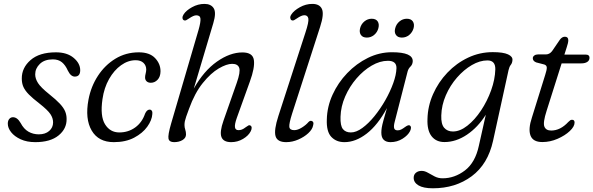

<svg xmlns="http://www.w3.org/2000/svg" viewBox="-20 -738 3118 1009"><path d="M184 -32Q218 -32 238.5 -49.8Q259 -67.5 259 -95Q259 -117 245 -138.2Q231 -159.5 186.5 -194.5Q152 -221 132 -241.2Q112 -261.5 103.2 -280.8Q94.5 -300 94.5 -325Q94 -381.5 140.5 -422.2Q187 -463 274 -463Q332.5 -463 367 -434Q401.5 -405 401.5 -369Q401.5 -335.5 373 -335.5Q363 -335.5 354 -342.8Q345 -350 336.5 -367Q324 -395.5 305.5 -410.8Q287 -426 257.5 -426Q214 -426 189.5 -402.2Q165 -378.5 165 -347Q165 -324.5 180 -301.2Q195 -278 237.5 -244Q275 -214 294.8 -192.8Q314.5 -171.5 322.2 -153Q330 -134.5 330 -113Q331 -61.5 287.8 -26.2Q244.5 9 165.5 9Q121 9 88.5 -6Q56 -21 38.5 -43.2Q21 -65.5 21 -88Q21 -104 28.8 -113Q36.5 -122 48 -122Q71 -122 88.5 -91.5Q105 -60 129.5 -46Q154 -32 184 -32Z M693 -421.5Q653 -421.5 616.2 -395.2Q579.5 -369 553.2 -322.8Q527 -276.5 518.5 -217Q505.5 -127.5 532 -84.8Q558.5 -42 607 -42Q654 -42 690.2 -68Q726.5 -94 742.5 -141Q752 -162 766.5 -162Q773.5 -162 777.8 -155.8Q782 -149.5 780.5 -138.5Q778.5 -106.5 754 -72.2Q729.5 -38 685 -14.5Q640.5 9 578 9Q497.5 9 461.8 -52Q426 -113 445 -214.5Q458 -283.5 494.8 -339.8Q531.5 -396 586.5 -429.5Q641.5 -463 709.5 -463Q766.5 -463 795.2 -432.5Q824 -402 823.5 -362.5Q823 -334.5 808 -318.8Q793 -303 772.5 -303Q758.5 -303 750.2 -311Q742 -319 742.5 -332Q742.5 -340 745.2 -350.5Q748 -361 748.5 -372Q748.5 -394 733.8 -407.8Q719 -421.5 693 -421.5Z M1297.5 -48Q1286 -25 1257.2 -8Q1228.5 9 1195 9Q1154 9 1143.8 -17.8Q1133.5 -44.5 1154.5 -104L1224 -302Q1244.5 -360 1237.2 -381.2Q1230 -402.5 1200 -402.5Q1171 -402.5 1129.5 -378.2Q1088 -354 1045.8 -301.8Q1003.5 -249.5 973.5 -166.5Q963.5 -140 958.5 -125.2Q953.5 -110.5 951.5 -101Q949.5 -91.5 949.5 -81Q949.5 -68.5 953.5 -57Q957.5 -45.5 957.5 -31.5Q957.5 -13 939.2 -2Q921 9 895 9Q869.5 9 865.5 -9.2Q861.5 -27.5 879.5 -89.5L1024 -583Q1035 -622 1033.5 -639.8Q1032 -657.5 1011.5 -657.5Q997.5 -657.5 973.5 -641Q966.5 -636 959.2 -632.2Q952 -628.5 945.5 -632Q939.5 -635.5 939 -644Q938.5 -652.5 945 -662.5Q958 -683 989.2 -700.2Q1020.5 -717.5 1054.5 -717.5Q1088.5 -717.5 1103 -694.8Q1117.5 -672 1101 -616.5L998.5 -272.5Q1050.5 -365 1119.5 -413.8Q1188.5 -462.5 1254 -462.5Q1308.5 -462.5 1314.2 -422.5Q1320 -382.5 1293 -309L1224.5 -118.5Q1212.5 -84.5 1214.8 -69.2Q1217 -54 1233.5 -54Q1242.5 -54 1251.2 -57.2Q1260 -60.5 1271.5 -69.5Q1279 -75 1284.8 -78.2Q1290.5 -81.5 1296.5 -78Q1302.5 -74.5 1302.5 -66Q1302.5 -57.5 1297.5 -48Z M1662.5 -597.5 1515 -140.5Q1498.5 -88.5 1500.5 -71.2Q1502.5 -54 1526.5 -54Q1544.5 -54 1566.2 -67.5Q1588 -81 1601 -96.5Q1609 -105 1617.5 -102.5Q1631.5 -98.5 1625.5 -79Q1622 -58.5 1600.2 -38.2Q1578.5 -18 1547.2 -4.5Q1516 9 1484 9Q1437 9 1428 -22.8Q1419 -54.5 1443 -128.5L1585 -566.5Q1603.5 -622.5 1600.5 -640.2Q1597.5 -658 1579.5 -658Q1564.5 -658 1540 -641Q1533 -636 1525.8 -632.2Q1518.5 -628.5 1512 -632Q1507 -634.5 1505.5 -643Q1504 -651.5 1511.5 -662.5Q1524.5 -682.5 1555.8 -700Q1587 -717.5 1621.5 -717.5Q1659.5 -717.5 1671.8 -690.8Q1684 -664 1662.5 -597.5Z M2054 -97Q2048.5 -76.5 2051.2 -64.8Q2054 -53 2070 -53Q2080 -53 2089 -57.8Q2098 -62.5 2108 -70Q2125.5 -83 2133 -79Q2145.5 -71.5 2135 -49Q2124 -27 2095.5 -9Q2067 9 2032 9Q2009.5 9 1996.8 -3Q1984 -15 1984 -41Q1984 -53 1986.2 -67.2Q1988.5 -81.5 1995 -105.2Q2001.5 -129 2013.5 -170Q1965 -80.5 1907 -35.8Q1849 9 1790 9Q1747 9 1721 -18.8Q1695 -46.5 1697.5 -110Q1699 -177.5 1727.8 -240.5Q1756.5 -303.5 1804.8 -353.8Q1853 -404 1913.5 -433.8Q1974 -463.5 2039.5 -463.5Q2151 -463.5 2149 -415.5Q2148 -398.5 2137 -388Q2126 -377.5 2122 -362ZM1769.5 -124Q1768 -77 1782.2 -59.5Q1796.5 -42 1824 -42Q1852 -42 1884.2 -65.5Q1916.5 -89 1947.8 -127.5Q1979 -166 2004.8 -211.2Q2030.5 -256.5 2046.5 -300.8Q2062.5 -345 2063.5 -379.5Q2064.5 -418.5 2018.5 -418.5Q1976.5 -418.5 1933.2 -393.2Q1890 -368 1853.5 -325.8Q1817 -283.5 1794 -231Q1771 -178.5 1769.5 -124ZM1908 -540.5Q1886 -540.5 1876.5 -554.5Q1867 -568.5 1872.5 -590Q1878 -611.5 1895 -625.5Q1912 -639.5 1933.5 -639.5Q1955.5 -639.5 1964.8 -625.5Q1974 -611.5 1968.5 -590Q1963 -568.5 1946.2 -554.5Q1929.5 -540.5 1908 -540.5ZM2092 -540.5Q2070.5 -540.5 2060.8 -554.5Q2051 -568.5 2057 -590Q2062.5 -611.5 2079.5 -625.5Q2096.5 -639.5 2118 -639.5Q2140 -639.5 2149.5 -625.5Q2159 -611.5 2153.5 -590Q2147.5 -568.5 2130.8 -554.5Q2114 -540.5 2092 -540.5Z M2571 2.5Q2544 125 2458.8 188.2Q2373.5 251.5 2255 251.5Q2204.5 251.5 2179.2 236.2Q2154 221 2154 196.5Q2154 179.5 2165.8 169.8Q2177.5 160 2196 160Q2212 160 2228.8 169.8Q2245.5 179.5 2264.2 189.2Q2283 199 2306 199Q2369 199 2423.2 157.8Q2477.5 116.5 2496.5 28L2533 -135Q2491.5 -69 2434 -30.2Q2376.5 8.5 2315.5 8.5Q2272 8.5 2248 -22.2Q2224 -53 2226.5 -113Q2228 -180.5 2255.8 -243.2Q2283.5 -306 2331 -356Q2378.5 -406 2439.8 -435Q2501 -464 2569.5 -464Q2624.5 -464 2649.8 -452.2Q2675 -440.5 2673 -422Q2672 -406.5 2664.2 -397Q2656.5 -387.5 2652.5 -369.5ZM2299 -131Q2297.5 -86 2314.2 -66.5Q2331 -47 2360 -47Q2397.5 -47 2436.2 -77.5Q2475 -108 2507.8 -157.2Q2540.5 -206.5 2561 -263.5Q2581.5 -320.5 2583 -373.5Q2584 -420.5 2541.5 -420.5Q2501.5 -420.5 2459.5 -396Q2417.5 -371.5 2381.5 -330.2Q2345.5 -289 2323 -237.2Q2300.5 -185.5 2299 -131Z M2840.5 -399 2798 -410Q2780 -417 2780 -432Q2780 -440.5 2787.8 -446.2Q2795.5 -452 2807 -452H2848.5Q2867.5 -452 2881 -469L2922 -529Q2933.5 -545 2948.5 -545Q2966.5 -545 2966.5 -526.5Q2966.5 -519 2964 -509Q2961.5 -499 2957.5 -487L2946 -451H3059Q3078 -451 3078 -434.5Q3078 -420.5 3066.5 -412.8Q3055 -405 3035.5 -405H2931.5L2852.5 -155.5Q2832.5 -93.5 2840.8 -72.8Q2849 -52 2876.5 -52Q2925 -52 2966.5 -97Q2974 -104.5 2977.5 -106.5Q2981 -108.5 2986.5 -108.5Q2999.5 -108.5 2999.5 -94Q2999.5 -73 2974.2 -49.2Q2949 -25.5 2910 -8.5Q2871 8.5 2830 8.5Q2781 8.5 2768 -25.5Q2755 -59.5 2775.5 -121L2845 -344Q2853.5 -370 2853.5 -382.2Q2853.5 -394.5 2840.5 -399Z"/></svg>

Font: Fraunces 9pt SuperSoft Light
Style: Italic
Weight: 300
Italic angle: -16°
Version: Version 1.000;[b76b70a41]